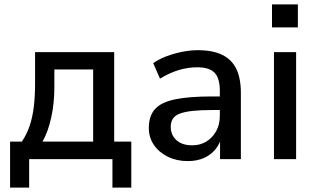

<svg xmlns="http://www.w3.org/2000/svg" viewBox="-20 -726 1447 876"><path d="M26 130V-80H80Q102 -113 115 -151Q128 -189 134 -237Q140 -285 140 -346V-488H501V-80H579V130H493V0H113V130ZM174 -80H405V-409H228V-325Q228 -256 214 -191Q200 -126 174 -80Z M837 9Q786 9 745.5 -11Q705 -31 682 -65Q659 -99 659 -142Q659 -196 686.5 -227.5Q714 -259 777.5 -272.5Q841 -286 949 -286H996V-224H950Q896 -224 859 -220Q822 -216 800 -207.5Q778 -199 768.5 -184Q759 -169 759 -148Q759 -110 785 -86.5Q811 -63 857 -63Q894 -63 922 -80.5Q950 -98 966.5 -128Q983 -158 983 -197V-312Q983 -369 959 -394Q935 -419 880 -419Q838 -419 796 -406.5Q754 -394 710 -367L679 -438Q705 -456 739 -469Q773 -482 810.5 -489.5Q848 -497 883 -497Q950 -497 993.5 -476Q1037 -455 1058 -412Q1079 -369 1079 -301V0H984V-109H993Q985 -72 963.5 -45.5Q942 -19 910 -5Q878 9 837 9Z M1221 -601V-706H1339V-601ZM1230 0V-488H1331V0Z"/></svg>

Font: Nunito Sans 12pt SemiBold
Style: Regular
Weight: 600
Designer: Vernon Adams
Foundry: Vernon Adams
Version: Version 3.101;gftools[0.9.27]